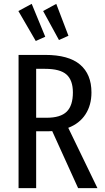

<svg xmlns="http://www.w3.org/2000/svg" viewBox="-20 -973 542 993"><path d="M384 0 250 -295Q243 -294 229 -294H167V0H76V-689H214Q335 -689 394 -639Q453 -589 453 -495Q453 -429 422 -381.5Q391 -334 333 -312L484 0ZM357 -495Q357 -558 324 -587.5Q291 -617 213 -617H167V-364H221Q293 -364 325 -395.5Q357 -427 357 -495ZM144 -953 214 -783 165 -761 75 -916ZM271 -953 334 -788 285 -766 203 -916Z"/></svg>

Font: Fira Sans Extra Condensed
Style: Regular
Weight: 400
Width: 1
Designer: Carrois Corporate & Edenspiekermann AG
Foundry: Carrois Corporate GbR & Edenspiekermann AG
Version: Version 4.203